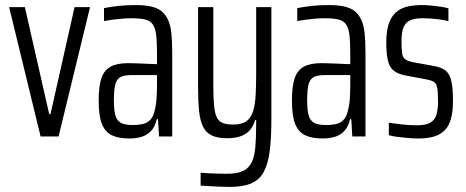

<svg xmlns="http://www.w3.org/2000/svg" viewBox="-20 -538 1836 757"><path d="M140 0 16 -510H78L174 -88H179L274 -510H335L211 0Z M490 8Q447 8 420.5 -5Q394 -18 381.5 -50Q369 -82 369 -141Q369 -198 380 -230Q391 -262 416.5 -275.5Q442 -289 485 -289Q496 -289 510 -288.5Q524 -288 540 -287.5Q556 -287 571 -286Q586 -285 599 -285V-327Q599 -374 595.5 -401.5Q592 -429 581.5 -443Q571 -457 551 -461.5Q531 -466 498 -466Q481 -466 462 -464.5Q443 -463 424.5 -460.5Q406 -458 390 -455V-506Q414 -511 445.5 -514.5Q477 -518 514 -518Q550 -518 575 -512.5Q600 -507 616 -494.5Q632 -482 642 -461Q652 -440 655.5 -408Q659 -376 659 -332V0H607L603 -68H598Q591 -37 574.5 -20.5Q558 -4 536.5 2Q515 8 490 8ZM504 -45Q524 -45 541 -48.5Q558 -52 570 -63Q582 -74 588 -95Q595 -120 597 -146Q599 -172 599 -205V-242H500Q472 -242 456.5 -235Q441 -228 435 -206.5Q429 -185 429 -143Q429 -104 435 -83Q441 -62 457 -53.5Q473 -45 504 -45Z M886 199Q866 199 846 198Q826 197 807.5 196Q789 195 771 194V143Q783 144 799.5 145Q816 146 835.5 146.5Q855 147 875 147Q913 147 936 137Q959 127 971 104.5Q983 82 986.5 44.5Q990 7 990 -49V-65H986Q980 -43 967 -27Q954 -11 932 -2Q910 7 876 7Q838 7 815 -4Q792 -15 780.5 -38.5Q769 -62 765 -100Q761 -138 761 -191V-510H821V-205Q821 -153 824 -121.5Q827 -90 835.5 -74Q844 -58 860 -52.5Q876 -47 901 -47Q934 -47 952 -60.5Q970 -74 978 -100Q986 -126 988 -164Q990 -202 990 -249V-510H1050V-69Q1050 6 1043.5 57Q1037 108 1020 139.5Q1003 171 970.5 185Q938 199 886 199Z M1252 8Q1209 8 1182.5 -5Q1156 -18 1143.5 -50Q1131 -82 1131 -141Q1131 -198 1142 -230Q1153 -262 1178.5 -275.5Q1204 -289 1247 -289Q1258 -289 1272 -288.5Q1286 -288 1302 -287.5Q1318 -287 1333 -286Q1348 -285 1361 -285V-327Q1361 -374 1357.5 -401.5Q1354 -429 1343.5 -443Q1333 -457 1313 -461.5Q1293 -466 1260 -466Q1243 -466 1224 -464.5Q1205 -463 1186.5 -460.5Q1168 -458 1152 -455V-506Q1176 -511 1207.5 -514.5Q1239 -518 1276 -518Q1312 -518 1337 -512.5Q1362 -507 1378 -494.5Q1394 -482 1404 -461Q1414 -440 1417.5 -408Q1421 -376 1421 -332V0H1369L1365 -68H1360Q1353 -37 1336.5 -20.5Q1320 -4 1298.5 2Q1277 8 1252 8ZM1266 -45Q1286 -45 1303 -48.5Q1320 -52 1332 -63Q1344 -74 1350 -95Q1357 -120 1359 -146Q1361 -172 1361 -205V-242H1262Q1234 -242 1218.5 -235Q1203 -228 1197 -206.5Q1191 -185 1191 -143Q1191 -104 1197 -83Q1203 -62 1219 -53.5Q1235 -45 1266 -45Z M1629 8Q1609 8 1587 6Q1565 4 1545.5 1.5Q1526 -1 1513 -5V-54Q1524 -53 1536.5 -51Q1549 -49 1563.5 -47.5Q1578 -46 1593 -45Q1608 -44 1623 -44Q1658 -44 1676 -54Q1694 -64 1700.5 -85Q1707 -106 1707 -137Q1707 -173 1704 -190.5Q1701 -208 1691.5 -214.5Q1682 -221 1661 -225L1576 -241Q1547 -247 1531 -260.5Q1515 -274 1509 -301Q1503 -328 1503 -371Q1503 -415 1512.5 -443.5Q1522 -472 1540 -488.5Q1558 -505 1584 -511.5Q1610 -518 1643 -518Q1661 -518 1681 -516Q1701 -514 1718.5 -511.5Q1736 -509 1748 -505V-455Q1735 -458 1718.5 -460.5Q1702 -463 1683.5 -464.5Q1665 -466 1645 -466Q1618 -466 1599.5 -459Q1581 -452 1572 -432.5Q1563 -413 1563 -376Q1563 -344 1565.5 -327.5Q1568 -311 1578 -304Q1588 -297 1607 -293L1690 -278Q1718 -273 1734.5 -261.5Q1751 -250 1758.5 -222.5Q1766 -195 1766 -140Q1766 -100 1758.5 -71.5Q1751 -43 1734.5 -25.5Q1718 -8 1692 0Q1666 8 1629 8Z"/></svg>

Font: Saira ExtraCondensed
Style: Regular
Weight: 400
Width: 2
Designer: Hector Gatti with collaboration of the Omnibus-Type team
Foundry: Omnibus-Type
Version: Version 1.101